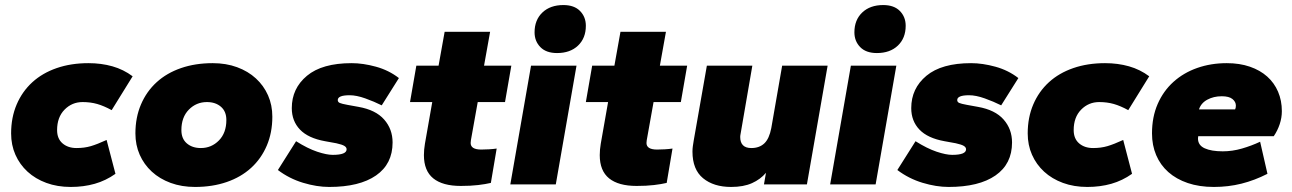

<svg xmlns="http://www.w3.org/2000/svg" viewBox="-20 -730 5116 760"><path d="M260 10Q207 10 163.5 -6Q120 -22 89 -50.5Q58 -79 41 -117.5Q24 -156 24 -202Q24 -265 46 -316.5Q68 -368 108 -404.5Q148 -441 204.5 -460.5Q261 -480 330 -480Q381 -480 425 -467.5Q469 -455 505 -428L422 -294Q391 -311 364.5 -318.5Q338 -326 307 -326Q265 -326 235.5 -296Q206 -266 206 -215Q206 -181 227.5 -162.5Q249 -144 283 -144Q314 -144 339.5 -151.5Q365 -159 402 -176L437 -42Q399 -15 355 -2.5Q311 10 260 10Z M752 10Q699 10 655.5 -6Q612 -22 581 -50.5Q550 -79 533 -117.5Q516 -156 516 -202Q516 -265 538 -316.5Q560 -368 600 -404.5Q640 -441 696.5 -460.5Q753 -480 822 -480Q875 -480 918.5 -464Q962 -448 993 -419.5Q1024 -391 1041 -352.5Q1058 -314 1058 -268Q1058 -205 1036 -153.5Q1014 -102 974 -65.5Q934 -29 877.5 -9.5Q821 10 752 10ZM775 -144Q817 -144 846.5 -174Q876 -204 876 -255Q876 -289 854.5 -307.5Q833 -326 799 -326Q757 -326 727.5 -296Q698 -266 698 -215Q698 -181 719.5 -162.5Q741 -144 775 -144Z M1283 10Q1234 10 1179.5 -6.5Q1125 -23 1080 -57L1152 -171Q1198 -142 1235.5 -129.5Q1273 -117 1297 -117Q1352 -117 1352 -139Q1352 -147 1343 -152.5Q1334 -158 1311 -163L1267 -171Q1200 -183 1167.5 -217Q1135 -251 1135 -302Q1135 -380 1195 -430Q1255 -480 1372 -480Q1417 -480 1468 -466Q1519 -452 1559 -421L1491 -313Q1461 -328 1426 -340.5Q1391 -353 1364 -353Q1317 -353 1317 -334Q1317 -326 1325 -322.5Q1333 -319 1355 -315L1399 -307Q1467 -295 1500.5 -257Q1534 -219 1534 -166Q1534 -81 1468.5 -35.5Q1403 10 1283 10Z M1804 6Q1732 6 1695 -24Q1658 -54 1658 -116Q1658 -127 1659 -138Q1660 -149 1662 -161L1691 -326H1603L1628 -470H1716L1740 -604H1920L1896 -470H2004L1979 -326H1871L1844 -175Q1844 -173 1843.5 -169.5Q1843 -166 1843 -164Q1843 -138 1885 -138Q1898 -138 1915.5 -139Q1933 -140 1946 -142L1923 -6Q1902 -1 1872.5 2.5Q1843 6 1804 6Z M2000 0 2082 -470H2262L2180 0ZM2185 -520Q2142 -520 2119 -543.5Q2096 -567 2096 -602Q2096 -651 2127 -680.5Q2158 -710 2210 -710Q2253 -710 2276 -686.5Q2299 -663 2299 -628Q2299 -579 2268 -549.5Q2237 -520 2185 -520Z M2500 6Q2428 6 2391 -24Q2354 -54 2354 -116Q2354 -127 2355 -138Q2356 -149 2358 -161L2387 -326H2299L2324 -470H2412L2436 -604H2616L2592 -470H2700L2675 -326H2567L2540 -175Q2540 -173 2539.5 -169.5Q2539 -166 2539 -164Q2539 -138 2581 -138Q2594 -138 2611.5 -139Q2629 -140 2642 -142L2619 -6Q2598 -1 2568.5 2.5Q2539 6 2500 6Z M2874 10Q2805 10 2763 -24.5Q2721 -59 2721 -130Q2721 -141 2722.5 -151.5Q2724 -162 2726 -174L2778 -470H2958L2912 -203Q2910 -193 2910 -188Q2910 -144 2954 -144Q2986 -144 3005.5 -162.5Q3025 -181 3033 -223L3076 -470H3256L3174 0H3004L3012 -46Q2990 -20 2956.5 -5Q2923 10 2874 10Z M3266 0 3348 -470H3528L3446 0ZM3451 -520Q3408 -520 3385 -543.5Q3362 -567 3362 -602Q3362 -651 3393 -680.5Q3424 -710 3476 -710Q3519 -710 3542 -686.5Q3565 -663 3565 -628Q3565 -579 3534 -549.5Q3503 -520 3451 -520Z M3735 10Q3686 10 3631.5 -6.5Q3577 -23 3532 -57L3604 -171Q3650 -142 3687.5 -129.5Q3725 -117 3749 -117Q3804 -117 3804 -139Q3804 -147 3795 -152.5Q3786 -158 3763 -163L3719 -171Q3652 -183 3619.5 -217Q3587 -251 3587 -302Q3587 -380 3647 -430Q3707 -480 3824 -480Q3869 -480 3920 -466Q3971 -452 4011 -421L3943 -313Q3913 -328 3878 -340.5Q3843 -353 3816 -353Q3769 -353 3769 -334Q3769 -326 3777 -322.5Q3785 -319 3807 -315L3851 -307Q3919 -295 3952.5 -257Q3986 -219 3986 -166Q3986 -81 3920.5 -35.5Q3855 10 3735 10Z M4284 10Q4231 10 4187.5 -6Q4144 -22 4113 -50.5Q4082 -79 4065 -117.5Q4048 -156 4048 -202Q4048 -265 4070 -316.5Q4092 -368 4132 -404.5Q4172 -441 4228.5 -460.5Q4285 -480 4354 -480Q4405 -480 4449 -467.5Q4493 -455 4529 -428L4446 -294Q4415 -311 4388.5 -318.5Q4362 -326 4331 -326Q4289 -326 4259.5 -296Q4230 -266 4230 -215Q4230 -181 4251.5 -162.5Q4273 -144 4307 -144Q4338 -144 4363.5 -151.5Q4389 -159 4426 -176L4461 -42Q4423 -15 4379 -2.5Q4335 10 4284 10Z M4785 10Q4727 10 4681.5 -5.5Q4636 -21 4604.5 -49Q4573 -77 4556.5 -116Q4540 -155 4540 -202Q4540 -267 4562.5 -318.5Q4585 -370 4625 -406Q4665 -442 4719 -461Q4773 -480 4836 -480Q4887 -480 4927.5 -466Q4968 -452 4996 -427Q5024 -402 5039 -367Q5054 -332 5054 -290Q5054 -264 5045.5 -238.5Q5037 -213 5022 -191H4723Q4722 -187 4722 -182Q4722 -155 4748.5 -143Q4775 -131 4820 -131Q4858 -131 4896 -142Q4934 -153 4968 -169L4997 -42Q4946 -16 4894 -3Q4842 10 4785 10ZM4816 -349Q4784 -349 4759 -335.5Q4734 -322 4726 -297H4869Q4872 -303 4872 -312Q4872 -327 4858.5 -338Q4845 -349 4816 -349Z"/></svg>

Font: Celebes Black
Style: Italic
Weight: 900
Italic angle: -10°
Designer: Anugrah Pasau
Foundry: Lafontype
Version: Version 1.000; ttfautohint (v1.8.4)